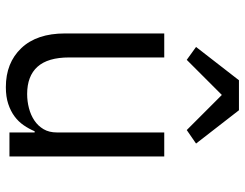

<svg xmlns="http://www.w3.org/2000/svg" viewBox="-108 -696 817 640"><g transform="rotate(90 300.0 -376.5)"><path d="M422 -84H418Q410 -65 398 -47.5Q386 -30 368.5 -17Q351 -4 327 4Q303 12 271 12Q190 12 141 -39.5Q92 -91 92 -185V-516H172V-199Q172 -128 203 -93.5Q234 -59 294 -59Q318 -59 341 -65Q364 -71 382 -83Q400 -95 411 -113.5Q422 -132 422 -158V-516H502V0H422ZM348 -765 459 -622 414 -591 297 -708 180 -591 137 -622 248 -765Z"/></g></svg>

Font: IBM Plex Mono
Style: Regular
Weight: 400
Monospace: yes
Designer: Mike Abbink, Paul van der Laan, Pieter van Rosmalen
Foundry: Bold Monday
Version: Version 2.3